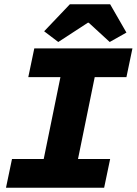

<svg xmlns="http://www.w3.org/2000/svg" viewBox="-20 -876 640 896"><path d="M8 0 36 -134H184L262 -516H112L140 -650H598L570 -516H422L344 -134H494L466 0ZM252 -680 186 -730 306 -856H494L570 -724L492 -680L394 -770H390Z"/></svg>

Font: TypoPRO Source Code Pro
Style: Italic
Weight: 900
Italic angle: -11°
Monospace: yes
Designer: Paul D. Hunt, Teo Tuominen
Foundry: Adobe Systems Incorporated
Version: Version 1.030;PS 1.0;hotconv 1.0.84;makeotf.lib2.5.63406